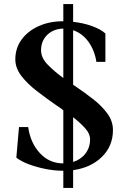

<svg xmlns="http://www.w3.org/2000/svg" viewBox="-20 -820 628 940"><path d="M290 100V16Q248 16 204.5 7.5Q161 -1 123 -15Q85 -29 60 -48L73 -198H118Q129 -120 175.5 -70Q222 -20 290 -20V-280Q282 -287 273 -293Q264 -299 255 -305Q206 -339 160 -374.5Q114 -410 84.5 -448.5Q55 -487 55 -529Q55 -584 85.5 -626Q116 -668 169 -692Q222 -716 290 -716V-800H338V-713Q387 -708 430 -692.5Q473 -677 496 -656V-517H452Q443 -574 413 -615.5Q383 -657 338 -672V-405Q344 -401 347 -399Q393 -368 435.5 -335Q478 -302 505.5 -264.5Q533 -227 533 -183Q533 -105 479 -52Q425 1 338 13V100ZM181 -574Q181 -537 213 -504Q245 -471 290 -438V-680Q242 -679 211.5 -649.5Q181 -620 181 -574ZM421 -138Q421 -165 397.5 -191.5Q374 -218 338 -246V-27Q376 -39 398.5 -68.5Q421 -98 421 -138Z"/></svg>

Font: Wittgenstein Semibold
Style: Regular
Weight: 600
Designer: Jörg Drees
Foundry: Jörg Drees
Version: Version 1.303; ttfautohint (v1.8.4.7-5d5b)